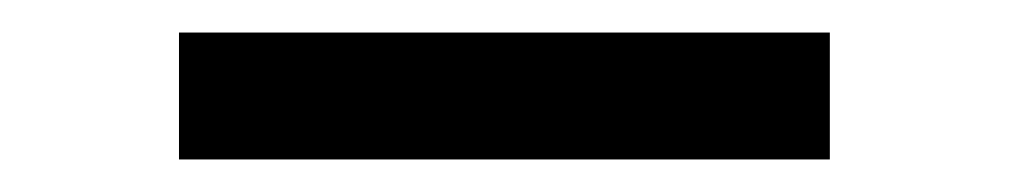

<svg xmlns="http://www.w3.org/2000/svg" viewBox="-20 -336 620 118"><path d="M90 -238V-316H490V-238Z"/></svg>

Font: Sometype Mono SemiBold
Style: Regular
Weight: 600
Designer: Ryoichi Tsunekawa
Foundry: Dharma Type
Version: Version 1.001